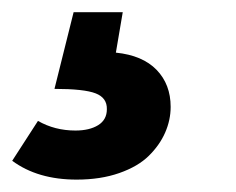

<svg xmlns="http://www.w3.org/2000/svg" viewBox="-59 -36 385 313"><path d="M141.1 -16.1 129.9 49.8Q173.3 54.2 196.3 77.9Q219.2 101.6 219.2 138.2Q219.2 159.7 210.2 180.2Q201.2 200.7 183.6 218Q166 235.4 135.5 246.1Q105 256.8 65.9 256.8Q2.4 256.8 -39.1 226.1L2.9 161.1Q30.3 176.8 64 176.8Q86.9 176.8 101.1 168Q115.2 159.2 115.2 142.1Q115.7 123.5 96.9 116.2Q78.1 108.9 29.8 108.9L61 -16.1Z"/></svg>

Font: FiraGO SemiBold
Style: Italic
Weight: 600
Italic angle: -8°
Designer: bBox Type GmbH
Foundry: bBox Type GmbH
Version: Version 1.001;PS 001.001;hotconv 1.0.88;makeotf.lib2.5.64775